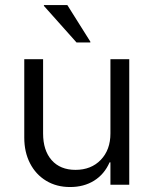

<svg xmlns="http://www.w3.org/2000/svg" viewBox="-20 -736 615 765"><path d="M259.2 9.2Q205 9.2 163.8 -15.8Q122.5 -40.8 99.6 -85.4Q76.7 -130 76.7 -187.5V-500H151.7V-204.2Q151.7 -136.7 185.8 -97.9Q220 -59.2 280.8 -59.2Q343.3 -59.2 381.7 -99.2Q420 -139.2 420 -204.2V-500H495V0H420V-89.2H416.7Q395.8 -41.7 355 -16.2Q314.2 9.2 259.2 9.2ZM285 -566.7 155 -712.5V-715.8H248.3L340 -570V-566.7Z"/></svg>

Font: Funnel Sans Light
Style: Regular
Weight: 300
Designer: NORD ID, Kristian Moeller
Foundry: Dicotype
Version: Version 1.000